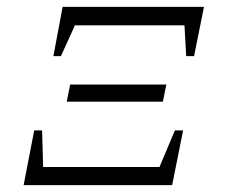

<svg xmlns="http://www.w3.org/2000/svg" viewBox="-20 -541 669 561"><path d="M136 -377 163 -521H576L547 -377H524L519 -467H199L158 -377ZM175 -244 185 -294H466L456 -244ZM49 0 80 -160H103L106 -53H446L491 -160H515L483 0Z"/></svg>

Font: Piazzolla SC Light
Style: Italic
Weight: 300
Italic angle: -11.3°
Designer: Juan Pablo del Peral
Foundry: Huerta Tipografica
Version: Version 1.330